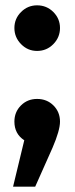

<svg xmlns="http://www.w3.org/2000/svg" viewBox="-20 -526 280 720"><path d="M119 -506Q155 -506 180 -481Q205 -456 205 -421Q205 -386 180 -360.5Q155 -335 119 -335Q84 -335 59 -360.5Q34 -386 34 -421Q34 -456 59 -481Q84 -506 119 -506ZM119 -155Q156 -155 180.5 -130.5Q205 -106 205 -70Q205 -37 177 28L112 174H29L71 0Q34 -24 34 -70Q34 -106 58.5 -130.5Q83 -155 119 -155Z"/></svg>

Font: FiraGO SemiBold
Style: Regular
Weight: 600
Designer: bBox Type
Foundry: bBox Type GmbH
Version: Version 1.001;PS 001.001;hotconv 1.0.88;makeotf.lib2.5.64775